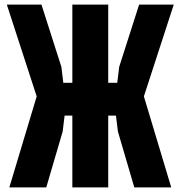

<svg xmlns="http://www.w3.org/2000/svg" viewBox="-20 -820 790 840"><path d="M567.6 0 495.9 -244.4 487.3 -314.2H444.1V-457.8H493L501.5 -527.6L588.7 -800H740.2L609.5 -398.2L729.2 0ZM20.8 0 140.5 -398.2 9.8 -800H161.3L248.5 -527.6L257 -457.8H305.9V-314.2H262.7L254.1 -244.4L182.4 0ZM296.5 0V-800H453.5V0Z"/></svg>

Font: Martian Mono SemiExpanded
Style: Regular
Weight: 400
Width: 6
Monospace: yes
Designer: Roman Shamin
Foundry: Evil Martians
Version: Version 1.000